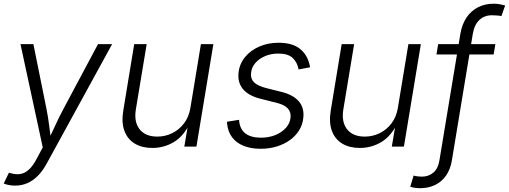

<svg xmlns="http://www.w3.org/2000/svg" viewBox="-30 -781 2712 1023"><path d="M-10.3 196.8 17.6 139.2 24.4 141.1Q52.7 149.9 77.4 146.2Q102.1 142.6 124 122.6Q146 102.5 166 64L197.8 4.4L79.1 -545.9H147.9L217.3 -202.6Q226.6 -156.2 232.2 -109.9Q237.8 -63.5 244.1 -19H220.7Q242.2 -63.5 263.2 -109.9Q284.2 -156.2 309.1 -202.6L492.2 -545.9H567.4L219.7 88.9Q198.2 128.9 172.1 155.3Q146 181.6 115.7 194.8Q85.4 208 50.8 208Q31.7 208 15.6 204.6Q-0.5 201.2 -10.3 196.8Z M781.7 7.3Q727.1 7.3 688.5 -15.6Q649.9 -38.6 633.1 -83.3Q616.2 -127.9 627 -192.9L685.1 -545.9H751.5L693.8 -197.8Q683.1 -131.3 713.9 -92.3Q744.6 -53.2 808.1 -53.2Q850.6 -53.2 887.7 -71.5Q924.8 -89.8 950.7 -124Q976.6 -158.2 984.4 -205.6L1040.5 -545.9H1106.9L1016.6 0H952.1L973.6 -127.4H983.4Q948.7 -55.2 896 -23.9Q843.3 7.3 781.7 7.3Z M1359.4 11.7Q1306.6 11.7 1268.1 -3.9Q1229.5 -19.5 1207 -49.1Q1184.6 -78.6 1180.2 -121.1Q1179.7 -125 1179.7 -126.7Q1179.7 -128.4 1179.2 -132.3L1243.7 -142.6Q1247.1 -93.3 1277.1 -70.3Q1307.1 -47.4 1360.4 -47.4Q1403.3 -47.4 1438 -61.8Q1472.7 -76.2 1494.1 -100.6Q1515.6 -125 1518.1 -155.3Q1521 -184.1 1503.2 -203.4Q1485.4 -222.7 1444.8 -232.9L1359.4 -254.4Q1294.4 -270.5 1264.6 -306.2Q1234.9 -341.8 1241.2 -395.5Q1246.6 -441.9 1276.1 -477.5Q1305.7 -513.2 1352.1 -533.2Q1398.4 -553.2 1453.6 -553.2Q1527.3 -553.2 1567.1 -521.7Q1606.9 -490.2 1619.1 -437Q1620.1 -433.1 1620.8 -429.9Q1621.6 -426.8 1622.1 -422.4L1561 -411.1Q1554.2 -448.2 1529.8 -471.9Q1505.4 -495.6 1452.6 -495.6Q1414.1 -495.6 1382.1 -481.9Q1350.1 -468.3 1330.1 -444.8Q1310.1 -421.4 1307.6 -391.6Q1304.2 -361.3 1323.7 -342.3Q1343.3 -323.2 1389.2 -311.5L1469.2 -291.5Q1533.7 -275.4 1563 -240Q1592.3 -204.6 1585.9 -151.9Q1582 -115.7 1563.2 -85.7Q1544.4 -55.7 1513.7 -33.9Q1482.9 -12.2 1443.6 -0.2Q1404.3 11.7 1359.4 11.7Z M1887.2 7.3Q1832.5 7.3 1793.9 -15.6Q1755.4 -38.6 1738.5 -83.3Q1721.7 -127.9 1732.4 -192.9L1790.5 -545.9H1856.9L1799.3 -197.8Q1788.6 -131.3 1819.3 -92.3Q1850.1 -53.2 1913.6 -53.2Q1956.1 -53.2 1993.2 -71.5Q2030.3 -89.8 2056.2 -124Q2082 -158.2 2089.8 -205.6L2146 -545.9H2212.4L2122.1 0H2057.6L2079.1 -127.4H2088.9Q2054.2 -55.2 2001.5 -23.9Q1948.7 7.3 1887.2 7.3Z M2609.4 -545.9 2600.1 -490.7H2295.4L2304.7 -545.9ZM2208.5 221.7Q2198.7 221.7 2189.5 220.9Q2180.2 220.2 2172.1 218.3Q2164.1 216.3 2155.8 213.9L2173.8 154.3Q2181.2 157.2 2195.1 158.7Q2209 160.2 2216.8 160.2Q2253.9 160.2 2279.3 138.4Q2304.7 116.7 2311.5 72.3L2422.9 -600.6Q2431.6 -651.9 2455.8 -687.7Q2480 -723.6 2517.1 -742.4Q2554.2 -761.2 2600.1 -761.2Q2617.2 -761.2 2632.1 -758.5Q2647 -755.9 2661.6 -752L2641.6 -695.3Q2633.3 -697.3 2618.9 -698.5Q2604.5 -699.7 2590.8 -699.7Q2551.3 -699.7 2524.4 -674.8Q2497.6 -649.9 2489.3 -601.6L2377.9 72.3Q2370.1 120.6 2346.9 154.1Q2323.7 187.5 2288.1 204.6Q2252.4 221.7 2208.5 221.7Z"/></svg>

Font: Inter Light
Style: Italic
Weight: 300
Italic angle: -9.3988°
Designer: Rasmus Andersson
Foundry: rsms
Version: Version 4.001;git-66647c0bb